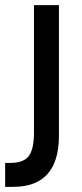

<svg xmlns="http://www.w3.org/2000/svg" viewBox="-62 -520 320 746"><path d="M70 -500H167V7Q167 206 -11 206H-42V113H-22Q30 113 50 86Q70 59 70 -6Z"/></svg>

Font: NT Somic Medium
Style: Regular
Weight: 500
Designer: Ravid Balaliev — lead type designer, mastering
Michael Voronin — secret advisor, marketing
Ivan Kovalenko — best boy
Foundry: NT Type
Version: Version 0.7